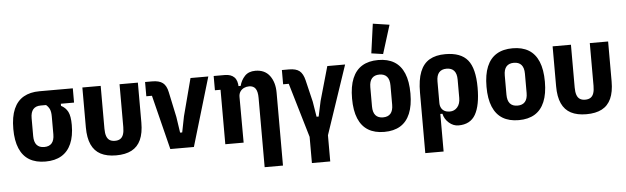

<svg xmlns="http://www.w3.org/2000/svg" viewBox="-57 -1038 4763 1461"><g transform="rotate(-5 2324.5 -308.0)"><path d="M509 -416H408V-400Q443 -382 460 -349Q477 -316 477 -248Q477 -163 451.5 -105Q426 -47 376.5 -17.5Q327 12 254 12Q181 12 131.5 -17.5Q82 -47 56.5 -107Q31 -167 31 -256Q31 -349 57 -408.5Q83 -468 133 -496.5Q183 -525 254 -525H509ZM295 -416H254Q216 -416 196.5 -393.5Q177 -371 177 -326V-189Q177 -144 196.5 -121.5Q216 -99 254 -99Q292 -99 311.5 -121.5Q331 -144 331 -189V-326Q331 -361 322 -381Q313 -401 295 -416Z M722 -525V-198Q722 -164 729.5 -142Q737 -120 753 -109.5Q769 -99 794 -99Q819 -99 835 -109.5Q851 -120 858.5 -142Q866 -164 866 -198V-525H1006V-220Q1006 -140 982.5 -88.5Q959 -37 912 -12.5Q865 12 794 12Q723 12 676 -12.5Q629 -37 605.5 -88.5Q582 -140 582 -220V-525Z M1388 0H1208L1104 -416H1061V-525H1115Q1169 -525 1196.5 -503.5Q1224 -482 1234 -432L1275 -239L1293 -118H1309L1333 -239L1408 -525H1544Z M1768 0H1628V-416H1585V-525H1670Q1717 -525 1742 -500Q1767 -475 1767 -422V-409L1733 -432H1783Q1794 -475 1823 -506Q1852 -537 1904 -537Q1976 -537 2013.5 -486.5Q2051 -436 2051 -357V200H1911V-330Q1911 -377 1895.5 -400Q1880 -423 1846 -423Q1825 -423 1807 -414.5Q1789 -406 1778 -389.5Q1767 -373 1767 -349Z M2272 200V0L2149 -416H2106V-525H2160Q2214 -525 2240.5 -503.5Q2267 -482 2279 -432L2319 -265L2338 -148H2354L2379 -265L2453 -525H2589L2412 0V200Z M2842 12Q2769 12 2719.5 -18Q2670 -48 2644.5 -109Q2619 -170 2619 -262Q2619 -355 2644.5 -416Q2670 -477 2719.5 -507Q2769 -537 2842 -537Q2915 -537 2964.5 -507Q3014 -477 3039.5 -416Q3065 -355 3065 -262Q3065 -170 3039.5 -109Q3014 -48 2964.5 -18Q2915 12 2842 12ZM2842 -99Q2880 -99 2899.5 -121.5Q2919 -144 2919 -189V-336Q2919 -381 2899.5 -403.5Q2880 -426 2842 -426Q2804 -426 2784.5 -403.5Q2765 -381 2765 -336V-189Q2765 -144 2784.5 -121.5Q2804 -99 2842 -99ZM2952 -797 2884 -579 2795 -592 2826 -816Z M3138 200V-262Q3138 -360 3162 -420.5Q3186 -481 3234 -509Q3282 -537 3355 -537Q3473 -537 3525.5 -473Q3578 -409 3578 -262Q3578 -126 3538.5 -57Q3499 12 3409 12Q3369 12 3336 -17Q3303 -46 3294 -87H3278V200ZM3352 -99Q3387 -99 3409.5 -125Q3432 -151 3432 -196V-336Q3432 -381 3412.5 -403.5Q3393 -426 3355 -426Q3317 -426 3297.5 -403.5Q3278 -381 3278 -336V-172Q3278 -149 3287 -132.5Q3296 -116 3312.5 -107.5Q3329 -99 3352 -99Z M3869 12Q3796 12 3746.5 -18Q3697 -48 3671.5 -109Q3646 -170 3646 -262Q3646 -355 3671.5 -416Q3697 -477 3746.5 -507Q3796 -537 3869 -537Q3942 -537 3991.5 -507Q4041 -477 4066.5 -416Q4092 -355 4092 -262Q4092 -170 4066.5 -109Q4041 -48 3991.5 -18Q3942 12 3869 12ZM3869 -99Q3907 -99 3926.5 -121.5Q3946 -144 3946 -189V-336Q3946 -381 3926.5 -403.5Q3907 -426 3869 -426Q3831 -426 3811.5 -403.5Q3792 -381 3792 -336V-189Q3792 -144 3811.5 -121.5Q3831 -99 3869 -99Z M4314 -525V-198Q4314 -164 4321.5 -142Q4329 -120 4345 -109.5Q4361 -99 4386 -99Q4411 -99 4427 -109.5Q4443 -120 4450.5 -142Q4458 -164 4458 -198V-525H4598V-220Q4598 -140 4574.5 -88.5Q4551 -37 4504 -12.5Q4457 12 4386 12Q4315 12 4268 -12.5Q4221 -37 4197.5 -88.5Q4174 -140 4174 -220V-525Z"/></g></svg>

Font: IBM Plex Sans Condensed
Style: Bold
Weight: 700
Width: 3
Designer: Mike Abbink, Paul van der Laan, Pieter van Rosmalen
Foundry: Bold Monday
Version: Version 3.201